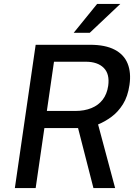

<svg xmlns="http://www.w3.org/2000/svg" viewBox="-20 -949 700 969"><path d="M55 0 160 -723H434.5Q511.5 -723 558.8 -698.2Q606 -673.5 624.2 -628Q642.5 -582.5 633.5 -520.5Q625 -462 600.5 -423Q576 -384 542.8 -359.5Q509.5 -335 475 -321L561 0H451.5L374 -302.5H204L160 0ZM216.5 -389H359.5Q406 -389 441.5 -403.5Q477 -418 498.5 -446.2Q520 -474.5 526 -515.5Q534.5 -575.5 503.5 -606.5Q472.5 -637.5 412.5 -637.5H252.5ZM352 -783.5 470 -929H587L433 -783.5Z"/></svg>

Font: Public Sans Thin Medium
Style: Italic
Weight: 500
Italic angle: -8°
Version: Version 2.001